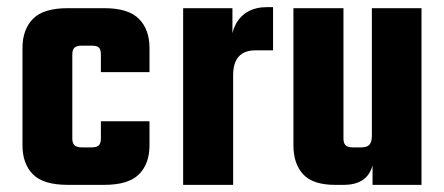

<svg xmlns="http://www.w3.org/2000/svg" viewBox="-20 -518 1244 538"><path d="M182.6 -365.2V-129.9Q182.6 -117.2 188.7 -111.1Q194.8 -105 210 -105H235.8Q252 -105 257.3 -111.1Q262.7 -117.2 262.7 -129.9V-178.2H398.9V-110.8Q398.9 -59.1 369.4 -29.5Q339.8 0 272 0H169.9Q101.6 0 72.3 -29.5Q43 -59.1 43 -110.8V-383.8Q43 -435.1 72.3 -465.1Q101.6 -495.1 169.9 -495.1H272Q339.8 -495.1 369.4 -465.1Q398.9 -435.1 398.9 -383.8V-315.9H262.7V-365.2Q262.7 -378.9 257.3 -384.5Q252 -390.1 235.8 -390.1H210Q194.8 -390.1 188.7 -384.5Q182.6 -378.9 182.6 -365.2Z M745.1 -498V-377H696.3Q633.3 -377 633.3 -307.1V0H493.2V-495.1H631.3V-425.3Q634.3 -437.5 639.6 -448.2Q651.4 -471.7 673.8 -484.9Q696.3 -498 728 -498Z M802.2 -495.1H942.4V-129.9Q942.4 -117.2 948.2 -111.1Q954.1 -105 969.2 -105H992.2Q1008.3 -105 1015.1 -112.5Q1022 -120.1 1022 -137.2V-495.1H1161.1V0H1023.9V-54.2Q1018.6 -34.7 1005.9 -21.5Q984.4 0 943.4 0H918.9Q856.9 0 829.6 -29.5Q802.2 -59.1 802.2 -110.8Z"/></svg>

Font: Akaash Gobhi
Style: Regular
Weight: 400
Designer: Kulbir Singh Thind, MD
Foundry: Punjab Online
Version: Version 1.200